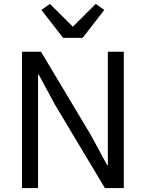

<svg xmlns="http://www.w3.org/2000/svg" viewBox="-20 -963 747 983"><path d="M262.2 -425.8 517.1 0H613.8V-698.2H532.2V-117.2H528.8L444.8 -272L189.9 -698.2H92.8V0H174.8V-581.1H178.2ZM303.2 -769H402.8L514.2 -912.1L470.2 -942.9L353 -826.2L235.8 -942.9L191.9 -912.1Z"/></svg>

Font: Plexus Sans
Style: Regular
Weight: 400
Version: Version 2.001;PS 002.001;hotconv 1.0.70;makeotf.lib2.5.58329